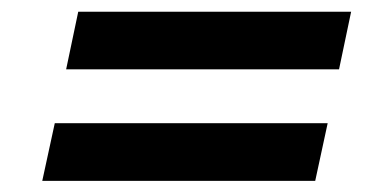

<svg xmlns="http://www.w3.org/2000/svg" viewBox="-20 -517 640 333"><path d="M115.7 -496.7H589L568 -396.7H94.7ZM75 -303.3H548.3L526.7 -203.3H53.3Z"/></svg>

Font: Epunda Slab Light
Style: Italic
Weight: 300
Italic angle: -12°
Designer: Simon Atzbach
Foundry: typofactur
Version: Version 1.102